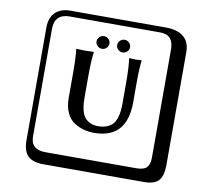

<svg xmlns="http://www.w3.org/2000/svg" viewBox="-99 -865 1297 1189"><g transform="rotate(10 550.0 -271.0)"><path d="M611.8 -634.8Q627.9 -634.8 639.9 -622.8Q651.9 -610.8 651.9 -595Q651.9 -579.1 639.9 -567.1Q627.9 -555.2 611.8 -555.2Q594.7 -555.2 582.8 -566.7Q570.8 -578.1 570.8 -595Q570.8 -611.8 583 -623.3Q595.2 -634.8 611.8 -634.8ZM481.9 -634.8Q498 -634.8 510 -623.3Q522 -611.8 522 -595Q522 -578.1 510 -566.7Q498 -555.2 481.9 -555.2Q464.8 -555.2 452.9 -567.1Q440.9 -579.1 440.9 -595Q440.9 -610.8 452.9 -622.8Q464.8 -634.8 481.9 -634.8ZM666 -376Q666 -468.8 658.2 -525.9L660.2 -527.8Q680.2 -525.9 698.2 -525.9L735.8 -527.8L736.8 -525.9Q730 -479 730 -376V-263.2Q730 -34.2 523.9 -34.2Q490.7 -34.2 460.4 -42Q430.2 -49.8 399.7 -68.4Q369.1 -86.9 350.6 -126Q332 -165 332 -219.2V-376Q332 -476.1 325.2 -525.9L326.2 -527.8Q355 -525.9 379.9 -525.9L435.1 -527.8L436 -525.9Q428.2 -472.7 428.2 -376V-244.1Q428.2 -221.2 429.2 -204.6Q430.2 -188 436 -162.1Q441.9 -136.2 452.9 -120.1Q463.9 -104 486.3 -91.6Q508.8 -79.1 540 -79.1Q573.2 -79.1 597.2 -89.1Q621.1 -99.1 634 -114.5Q647 -129.9 654.5 -154.1Q662.1 -178.2 664.1 -199.7Q666 -221.2 666 -250ZM249 -717.8Q204.1 -717.8 179.9 -693.8Q155.8 -669.9 155.8 -625V53.2Q155.8 136.2 249 136.2H820.8Q865.7 136.2 884.8 117.2Q903.8 98.1 903.8 53.2V-625Q903.8 -717.8 820.8 -717.8ZM1000 84Q1000 152.8 973.4 182.4Q946.8 211.9 880.9 211.9H249Q181.2 211.9 150.6 181.4Q120.1 150.9 120.1 84V-625Q120.1 -687 154.1 -720.5Q188 -753.9 249 -753.9H851.1Q920.9 -753.9 960.4 -721.9Q1000 -689.9 1000 -625Z"/></g></svg>

Font: Linux Biolinum Keyboard O
Style: Regular
Weight: 700
Designer: Philipp H. Poll
Foundry: Philipp H. Poll
Version: Version 0.6.1